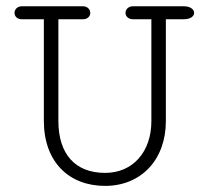

<svg xmlns="http://www.w3.org/2000/svg" viewBox="-20 -592 647 620"><path d="M319.3 8.3C436 8.3 515.6 -76.7 515.6 -200.7V-529.8H573.2C595.7 -529.8 606.9 -540 606.9 -550.3C606.9 -561 595.7 -571.8 572.8 -571.8H410.2C393.6 -571.8 385.3 -561 385.3 -550.3C385.3 -540 393.6 -529.8 409.7 -529.8H468.8V-200.7C468.8 -103 410.2 -33.7 319.3 -33.7C222.2 -33.7 168.5 -95.2 168.5 -201.7V-529.8H247.6C263.7 -529.8 271.5 -540 271.5 -550.3C271.5 -561 263.2 -571.8 247.1 -571.8H51.3C35.2 -571.8 26.9 -561 26.9 -550.3C26.9 -540 34.7 -529.8 50.8 -529.8H121.6V-201.7C121.6 -69.3 202.6 8.3 319.3 8.3Z"/></svg>

Font: Cutive Mono
Style: Regular
Weight: 400
Monospace: yes
Designer: Vernon Adams
Foundry: Vernon Adams
Version: Version 1.002